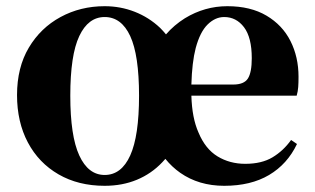

<svg xmlns="http://www.w3.org/2000/svg" viewBox="-20 -583 1018 620"><path d="M318 17Q233 17 169 -20Q105 -57 70 -123Q35 -189 35 -276Q35 -365 73 -429Q111 -493 175.5 -528Q240 -563 318 -563Q369 -563 415 -545Q461 -527 497 -493Q507 -483 516 -472Q542 -502 577 -524Q641 -563 714 -563Q789 -563 840.5 -532.5Q892 -502 918 -450.5Q944 -399 944 -335Q944 -316 943 -302Q942 -288 938 -274H598Q600 -202 621 -155Q643 -102 682.5 -78Q722 -54 772 -54Q825 -54 860 -75Q895 -96 920 -131L939 -118Q908 -53 849 -18Q790 17 704 17Q622 17 562 -25Q535 -44 514 -70Q509 -64 504 -59Q469 -22 422 -2.5Q375 17 318 17ZM318 -18Q372 -18 400.5 -81Q429 -144 429 -274Q429 -405 400.5 -466.5Q372 -528 318 -528Q265 -528 236 -466.5Q207 -405 207 -274Q207 -144 236 -81Q265 -18 318 -18ZM598 -310H733Q768 -310 780.5 -329.5Q793 -349 793 -395Q793 -462 768 -495Q743 -528 704 -528Q675 -528 650.5 -504Q626 -480 612 -428Q600 -382 598 -310Z"/></svg>

Font: Early Summer Mincho Heavy
Style: Regular
Weight: 900
Designer: GuiWonder
Version: Version 1.002